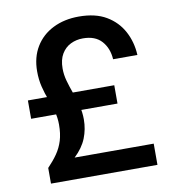

<svg xmlns="http://www.w3.org/2000/svg" viewBox="-80 -784 785 856"><g transform="rotate(-10 312.5 -356.0)"><path d="M82 0V-71Q108 -98 126 -124Q144 -150 153.5 -181Q163 -212 163 -253Q163 -284 155 -313Q147 -342 135.5 -371.5Q124 -401 116 -433.5Q108 -466 108 -503Q108 -567 136.5 -614Q165 -661 216 -686.5Q267 -712 333 -712Q408 -712 457 -683Q506 -654 532 -605.5Q558 -557 561 -498H451Q448 -548 419 -580.5Q390 -613 334 -613Q304 -613 278.5 -600.5Q253 -588 237.5 -562Q222 -536 222 -496Q222 -468 230 -439.5Q238 -411 249 -381Q260 -351 268 -320Q276 -289 276 -257Q276 -212 260 -172Q244 -132 206 -96H564V0ZM45 -300V-383H436V-300Z"/></g></svg>

Font: DM Sans 10pt SemiBold
Style: Regular
Weight: 600
Version: Version 4.004;gftools[0.9.30]